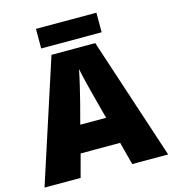

<svg xmlns="http://www.w3.org/2000/svg" viewBox="-126 -1036 979 1089"><g transform="rotate(-15 363.0 -492.0)"><path d="M541 -933H186V-818H541ZM515 -51H726L490 -768H233L0 -51H212L248 -185H480ZM409 -460 440 -343H288L319 -460C331 -507 354 -601 363 -650C372 -601 399 -498 409 -460Z"/></g></svg>

Font: Noto Sans Tamil UI Black
Style: Regular
Weight: 900
Designer: Jelle Bosma - Monotype Design Team
Foundry: Monotype Imaging Inc.
Version: Version 2.004